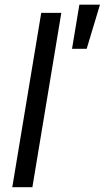

<svg xmlns="http://www.w3.org/2000/svg" viewBox="-20 -781 437 801"><path d="M235.8 -727.3 115.1 0H31.2L152 -727.3ZM280.5 -577.4 311.1 -761.4H397L341.6 -577.4Z"/></svg>

Font: Inter P
Style: Italic
Weight: 400
Italic angle: -9.40001°
Designer: Rasmus Andersson
Foundry: rsms
Version: Version 3.018;git-588b23468